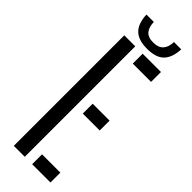

<svg xmlns="http://www.w3.org/2000/svg" viewBox="-314 -969 983 983"><g transform="rotate(45 177.0 -478.0)"><path d="M60.5 0V-800H140V0ZM193.5 0V-71.5H326V0ZM193.5 -366.5V-438H316V-366.5ZM193.5 -728.5V-800H326V-728.5ZM191.5 -833.5Q128 -833.5 98 -863.5Q68 -893.5 65.5 -955.5H119Q119.5 -920 136 -899.2Q152.5 -878.5 191.5 -878.5Q228 -878.5 246 -898.5Q264 -918.5 264.5 -955.5H317.5Q314.5 -893.5 285 -863.5Q255.5 -833.5 191.5 -833.5Z"/></g></svg>

Font: Big Shoulders Stencil Text Thin
Style: Regular
Weight: 400
Version: Version 2.001